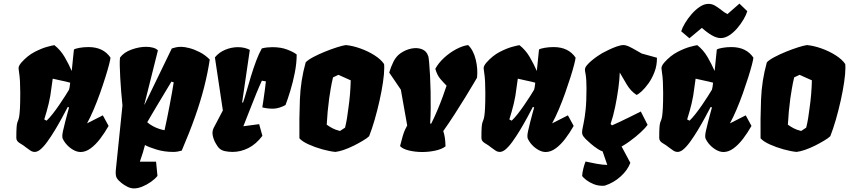

<svg xmlns="http://www.w3.org/2000/svg" viewBox="-20 -840 4749 1074"><path d="M432.1 10.3Q410.2 10.7 387 -3.2Q363.8 -17.1 346.7 -38.6Q337.4 -50.8 331.3 -63Q325.2 -75.2 332.5 -107.9Q339.4 -137.2 344.5 -157.7Q349.6 -178.2 354.7 -196.8Q359.9 -215.3 366.2 -238.8L359.4 -242.2Q346.2 -216.8 327.4 -182.1Q308.6 -147.5 287.1 -111.8Q265.6 -76.2 244.1 -46.6Q222.7 -17.1 203.6 -2Q189.5 8.8 175.8 9.8Q162.6 10.3 150.4 2.4Q138.2 -5.4 126.5 -14.6Q111.3 -27.3 91.3 -38.8Q71.3 -50.3 71.3 -68.4Q71.3 -108.4 72.8 -127.4Q74.2 -146.5 76.9 -154.5Q79.6 -162.6 82.3 -168.9Q85 -175.3 87.4 -189.2Q89.8 -203.1 91.6 -233.6Q93.3 -264.2 93.3 -321.3Q93.3 -355 91.8 -384Q90.3 -413.1 86.4 -437Q84.5 -449.2 84.2 -454.3Q84 -459.5 84 -460Q84 -471.7 99.6 -490.2Q133.8 -528.8 173.3 -549.3Q212.9 -569.8 243.9 -578.1Q274.9 -586.4 284.2 -587.4Q318.8 -560.1 341.6 -521Q364.3 -481.9 381.3 -442.9Q386.2 -486.3 388.9 -518.8Q391.6 -551.3 393.6 -563Q401.9 -568.4 425 -572.5Q448.2 -576.7 475.1 -576.7Q558.1 -576.7 598.1 -517.6Q597.7 -508.3 590.1 -478.8Q582.5 -449.2 569.3 -407.5Q556.2 -365.7 539.6 -318.8Q522.9 -272 504.2 -227.8Q485.4 -183.6 466.8 -149.9L555.2 -194.8L587.4 -135.7Q565.4 -96.7 540 -63.5Q514.6 -30.3 487.3 -10.3Q460 9.8 432.1 10.3ZM240.7 -165Q255.4 -178.7 273.9 -202.1Q292.5 -225.6 310.8 -252.4Q329.1 -279.3 344 -302.5Q358.9 -325.7 366.2 -338.4Q369.1 -352.1 369.4 -352.8Q369.6 -353.5 369.9 -356.2Q370.1 -358.9 372.6 -377.4Q345.7 -384.8 321 -389.6Q296.4 -394.5 274.9 -399.9L267.6 -347.7Q262.7 -303.2 252.2 -259.8Q241.7 -216.3 227.5 -171.9Z M730 213.9Q710.9 213.9 692.6 204.6Q674.3 195.3 660.2 184.1Q642.1 169.9 633.5 156.2Q625 142.6 627.9 110.8L665 -250Q661.1 -284.7 658 -325.4Q654.8 -366.2 652.6 -404.8Q650.4 -443.4 649.9 -472.4Q649.4 -501.5 650.9 -513.2L651.4 -518.1Q672.9 -547.4 715.6 -562.7Q758.3 -578.1 796.9 -578.1Q818.8 -578.1 836.4 -573.2Q854 -568.4 863.3 -558.1L787.6 -255.9L789.1 -255.4L940.9 -568.8Q949.2 -570.8 961.2 -574.5Q973.1 -578.1 993.7 -578.1Q1011.7 -578.1 1039.8 -570.8Q1067.9 -563.5 1098.1 -547.9Q1128.4 -532.2 1153.3 -506.8Q1141.6 -429.7 1121.6 -351.3Q1101.6 -272.9 1071 -186.3Q1040.5 -99.6 996.6 2.4Q984.9 5.9 973.4 7.8Q961.9 9.8 949.2 9.8Q898.4 9.8 854.7 -3.7Q811 -17.1 791 -28.8Q786.1 -9.8 779.1 13.9Q772 37.6 762.2 64.5H853L860.8 144Q847.7 160.6 825 176.8Q802.2 192.9 776.9 203.4Q751.5 213.9 730 213.9ZM900.4 -111.8Q906.7 -139.2 914.1 -175.5Q921.4 -211.9 928.7 -250Q936 -288.1 942.1 -322.3Q948.2 -356.4 951.7 -379.4L939 -383.3Q926.8 -363.3 906.7 -329.8Q886.7 -296.4 865.2 -260.7Q843.8 -225.1 826.9 -196.3Q810.1 -167.5 803.7 -156.2Q816.4 -144.5 835 -134.5Q853.5 -124.5 871.8 -118.7Q890.1 -112.8 900.4 -111.8Z M1281.2 9.8Q1258.8 9.8 1237.8 5.4Q1216.8 1 1203.1 -13.7Q1197.3 -20 1186.3 -38.8Q1175.3 -57.6 1170.2 -81.3Q1165 -105 1175.8 -125.5L1226.6 -222.2L1182.1 -519Q1205.1 -547.4 1240.2 -561.8Q1275.4 -576.2 1310.5 -576.2Q1349.1 -576.2 1377.4 -561L1334.5 -267.1L1339.4 -266.1Q1347.7 -289.6 1358.9 -328.9Q1370.1 -368.2 1383.8 -413.3Q1397.5 -458.5 1413.1 -500Q1428.7 -541.5 1444.8 -569.3Q1460.4 -573.2 1475.3 -574.7Q1490.2 -576.2 1503.9 -576.2Q1551.8 -576.2 1587.2 -562.5Q1622.6 -548.8 1639.6 -535.2Q1639.6 -487.3 1629.2 -433.8Q1618.7 -380.4 1604 -332.5Q1589.4 -284.7 1577.1 -252.4Q1540.5 -232.9 1509.3 -232.2Q1478 -231.4 1447.3 -239.3Q1449.7 -253.9 1453.6 -280.5Q1457.5 -307.1 1461.4 -335.9Q1465.3 -364.7 1467.3 -384.8L1444.8 -388.7Q1430.7 -358.4 1413.1 -315.4Q1395.5 -272.5 1377.2 -225.1Q1358.9 -177.7 1341.3 -133.8L1429.7 -145.5L1447.8 -80.1Q1412.1 -33.2 1369.1 -11.7Q1326.2 9.8 1281.2 9.8Z M1856 9.8Q1824.7 6.8 1783.2 -4.6Q1741.7 -16.1 1705.8 -32.5Q1669.9 -48.8 1654.8 -66.4Q1653.3 -177.2 1657.5 -283.7Q1661.6 -390.1 1689.9 -491.2Q1702.6 -504.9 1731.9 -520.5Q1761.2 -536.1 1796.6 -550.5Q1832 -564.9 1864.3 -575.2Q1896.5 -585.4 1914.6 -587.9Q1954.1 -584 1996.8 -568.6Q2039.6 -553.2 2075.2 -530.5Q2110.8 -507.8 2128.4 -481.9Q2128.9 -477.5 2129.2 -471.9Q2129.4 -466.3 2129.4 -460Q2129.4 -428.2 2122.3 -379.9Q2115.2 -331.5 2103 -276.9Q2090.8 -222.2 2075.7 -169.9Q2060.5 -117.7 2044.9 -78.1Q2034.2 -67.4 2009 -52.5Q1983.9 -37.6 1959.5 -25.4Q1897.9 4.9 1856 9.8ZM1881.8 -107.4 1910.2 -126Q1917 -153.8 1921.1 -179.7Q1925.3 -205.6 1928.7 -233.9Q1934.6 -274.4 1937.7 -312.3Q1940.9 -350.1 1941.9 -390.6L1873 -421.4L1842.8 -407.2Q1835 -374.5 1830.1 -345Q1825.2 -315.4 1821.3 -289.6Q1811.5 -217.3 1807.6 -142.6Q1821.8 -132.3 1839.4 -122.8Q1856.9 -113.3 1881.8 -107.4Z M2341.8 10.3Q2302.2 10.3 2267.1 1.7Q2231.9 -6.8 2217.8 -22.9Q2226.6 -58.6 2232.9 -79.3Q2239.3 -100.1 2245.1 -113.3Q2251 -126.5 2257.8 -138.2L2222.2 -338.4L2157.2 -434.1Q2166 -464.8 2180.9 -494.9Q2195.8 -524.9 2220.2 -542Q2250 -562.5 2282.2 -568.6Q2314.5 -574.7 2340.3 -564.7Q2366.2 -554.7 2375 -526.9H2375.5Q2377.9 -519 2380.6 -489.7Q2383.3 -460.4 2385.5 -418.2Q2387.7 -376 2388.7 -327.6Q2389.6 -279.3 2389.2 -232.7Q2388.7 -186 2386.2 -148.9L2392.1 -148.4Q2409.2 -182.1 2425.8 -221.4Q2442.4 -260.7 2456.1 -297.9Q2469.7 -335 2478 -360.8Q2460.4 -378.4 2442.9 -398.9Q2425.3 -419.4 2415 -455.1Q2433.1 -488.3 2464.6 -517.1Q2496.1 -545.9 2532 -564.9Q2567.9 -584 2598.6 -587.9Q2628.4 -559.1 2641.1 -506.8Q2653.8 -454.6 2648.4 -405.3Q2647 -402.8 2628.9 -372.3Q2610.8 -341.8 2582.8 -295.9Q2554.7 -250 2522.2 -199.7Q2489.7 -149.4 2459.5 -106.9Q2464.8 -91.3 2468 -72Q2471.2 -52.7 2472.2 -21.5Q2451.7 -5.4 2415.5 2.4Q2379.4 10.3 2341.8 10.3Z M3033.7 10.3Q3011.7 10.7 2988.5 -3.2Q2965.3 -17.1 2948.2 -38.6Q2939 -50.8 2932.9 -63Q2926.8 -75.2 2934.1 -107.9Q2940.9 -137.2 2946 -157.7Q2951.2 -178.2 2956.3 -196.8Q2961.4 -215.3 2967.8 -238.8L2960.9 -242.2Q2947.8 -216.8 2929 -182.1Q2910.2 -147.5 2888.7 -111.8Q2867.2 -76.2 2845.7 -46.6Q2824.2 -17.1 2805.2 -2Q2791 8.8 2777.3 9.8Q2764.2 10.3 2752 2.4Q2739.7 -5.4 2728 -14.6Q2712.9 -27.3 2692.9 -38.8Q2672.9 -50.3 2672.9 -68.4Q2672.9 -108.4 2674.3 -127.4Q2675.8 -146.5 2678.5 -154.5Q2681.2 -162.6 2683.8 -168.9Q2686.5 -175.3 2689 -189.2Q2691.4 -203.1 2693.1 -233.6Q2694.8 -264.2 2694.8 -321.3Q2694.8 -355 2693.4 -384Q2691.9 -413.1 2688 -437Q2686 -449.2 2685.8 -454.3Q2685.5 -459.5 2685.5 -460Q2685.5 -471.7 2701.2 -490.2Q2735.4 -528.8 2774.9 -549.3Q2814.5 -569.8 2845.5 -578.1Q2876.5 -586.4 2885.7 -587.4Q2920.4 -560.1 2943.1 -521Q2965.8 -481.9 2982.9 -442.9Q2987.8 -486.3 2990.5 -518.8Q2993.2 -551.3 2995.1 -563Q3003.4 -568.4 3026.6 -572.5Q3049.8 -576.7 3076.7 -576.7Q3159.7 -576.7 3199.7 -517.6Q3199.2 -508.3 3191.7 -478.8Q3184.1 -449.2 3170.9 -407.5Q3157.7 -365.7 3141.1 -318.8Q3124.5 -272 3105.7 -227.8Q3086.9 -183.6 3068.4 -149.9L3156.7 -194.8L3189 -135.7Q3167 -96.7 3141.6 -63.5Q3116.2 -30.3 3088.9 -10.3Q3061.5 9.8 3033.7 10.3ZM2842.3 -165Q2856.9 -178.7 2875.5 -202.1Q2894 -225.6 2912.4 -252.4Q2930.7 -279.3 2945.6 -302.5Q2960.4 -325.7 2967.8 -338.4Q2970.7 -352.1 2970.9 -352.8Q2971.2 -353.5 2971.4 -356.2Q2971.7 -358.9 2974.1 -377.4Q2947.3 -384.8 2922.6 -389.6Q2897.9 -394.5 2876.5 -399.9L2869.1 -347.7Q2864.3 -303.2 2853.8 -259.8Q2843.3 -216.3 2829.1 -171.9Z M3369.1 9.8Q3350.1 9.8 3327.1 -4.6Q3304.2 -19 3284.7 -36.1Q3265.1 -53.2 3256.3 -62Q3241.7 -76.7 3238 -87.4Q3234.4 -98.1 3237.1 -113.3Q3239.7 -128.4 3245.4 -155Q3251 -181.6 3255.9 -227.3Q3260.7 -272.9 3260.7 -345.7Q3260.7 -369.1 3259.5 -389.6Q3258.3 -410.2 3255.9 -424.3Q3253.9 -434.1 3252.9 -440.2Q3252 -446.3 3252 -450.7Q3252 -461.9 3263.2 -475.3Q3274.4 -488.8 3290.8 -502.2Q3307.1 -515.6 3323 -526.4Q3338.9 -537.1 3348.1 -542.5Q3362.3 -550.3 3384.5 -561Q3406.7 -571.8 3429.4 -579.8Q3452.1 -587.9 3467.3 -587.9Q3481.4 -587.9 3501.2 -578.4Q3521 -568.8 3539.8 -557.6Q3558.6 -546.4 3569.8 -540.5L3654.8 -517.1Q3655.3 -474.6 3641.4 -438Q3627.4 -401.4 3607.4 -373.5Q3587.4 -345.7 3568.8 -328.9Q3550.3 -312 3540.5 -309.1Q3507.3 -331.1 3485.8 -367.7Q3464.4 -404.3 3446.8 -434.1Q3445.8 -397.9 3439 -346.7Q3432.1 -295.4 3421.1 -242.4Q3410.2 -189.5 3395.5 -146.5L3403.3 -138.7Q3415 -143.6 3442.1 -156.2Q3469.2 -168.9 3502.4 -185.3Q3535.6 -201.7 3564.5 -216.3L3602.5 -141.6Q3591.8 -126 3564.9 -100.8Q3538.1 -75.7 3503.2 -50.3Q3468.3 -24.9 3432.6 -7.6Q3397 9.8 3369.1 9.8ZM3349.1 199.2Q3323.7 199.2 3300.3 189.7Q3276.9 180.2 3260 167.2Q3243.2 154.3 3236.3 144.5Q3237.3 125 3243.4 101.3Q3249.5 77.6 3255.4 63.5Q3279.8 69.3 3316.4 75.9Q3353 82.5 3377 82.5L3325.7 -65.9L3433.1 -65.4L3505.9 70.8Q3490.7 111.8 3451.9 147Q3413.1 182.1 3363.8 198.2Q3360.4 198.7 3356.7 199Q3353 199.2 3349.1 199.2Z M4028.3 10.3Q4006.3 10.7 3983.2 -3.2Q3960 -17.1 3942.9 -38.6Q3933.6 -50.8 3927.5 -63Q3921.4 -75.2 3928.7 -107.9Q3935.5 -137.2 3940.7 -157.7Q3945.8 -178.2 3950.9 -196.8Q3956.1 -215.3 3962.4 -238.8L3955.6 -242.2Q3942.4 -216.8 3923.6 -182.1Q3904.8 -147.5 3883.3 -111.8Q3861.8 -76.2 3840.3 -46.6Q3818.8 -17.1 3799.8 -2Q3785.6 8.8 3772 9.8Q3758.8 10.3 3746.6 2.4Q3734.4 -5.4 3722.7 -14.6Q3707.5 -27.3 3687.5 -38.8Q3667.5 -50.3 3667.5 -68.4Q3667.5 -108.4 3668.9 -127.4Q3670.4 -146.5 3673.1 -154.5Q3675.8 -162.6 3678.5 -168.9Q3681.2 -175.3 3683.6 -189.2Q3686 -203.1 3687.7 -233.6Q3689.5 -264.2 3689.5 -321.3Q3689.5 -355 3688 -384Q3686.5 -413.1 3682.6 -437Q3680.7 -449.2 3680.4 -454.3Q3680.2 -459.5 3680.2 -460Q3680.2 -471.7 3695.8 -490.2Q3730 -528.8 3769.5 -549.3Q3809.1 -569.8 3840.1 -578.1Q3871.1 -586.4 3880.4 -587.4Q3915 -560.1 3937.7 -521Q3960.4 -481.9 3977.5 -442.9Q3982.4 -486.3 3985.1 -518.8Q3987.8 -551.3 3989.7 -563Q3998 -568.4 4021.2 -572.5Q4044.4 -576.7 4071.3 -576.7Q4154.3 -576.7 4194.3 -517.6Q4193.8 -508.3 4186.3 -478.8Q4178.7 -449.2 4165.5 -407.5Q4152.3 -365.7 4135.7 -318.8Q4119.1 -272 4100.3 -227.8Q4081.5 -183.6 4063 -149.9L4151.4 -194.8L4183.6 -135.7Q4161.6 -96.7 4136.2 -63.5Q4110.8 -30.3 4083.5 -10.3Q4056.2 9.8 4028.3 10.3ZM3836.9 -165Q3851.6 -178.7 3870.1 -202.1Q3888.7 -225.6 3907 -252.4Q3925.3 -279.3 3940.2 -302.5Q3955.1 -325.7 3962.4 -338.4Q3965.3 -352.1 3965.6 -352.8Q3965.8 -353.5 3966.1 -356.2Q3966.3 -358.9 3968.8 -377.4Q3941.9 -384.8 3917.2 -389.6Q3892.6 -394.5 3871.1 -399.9L3863.8 -347.7Q3858.9 -303.2 3848.4 -259.8Q3837.9 -216.3 3823.7 -171.9ZM3836.4 -626 3790.5 -665Q3796.4 -684.6 3811.8 -710.4Q3827.1 -736.3 3848.6 -761Q3870.1 -785.6 3894.5 -802Q3918.9 -818.4 3943.4 -818.4Q3963.4 -818.4 3981.4 -807.4Q3999.5 -796.4 4016.4 -782.7Q4033.2 -769 4049.3 -761.2L4116.2 -819.8L4160.2 -777.3Q4154.3 -757.3 4139.4 -731.7Q4124.5 -706.1 4104 -682.1Q4083.5 -658.2 4059.6 -642.6Q4035.6 -627 4011.7 -627Q3988.3 -627 3960.9 -643.1Q3933.6 -659.2 3906.2 -684.1Z M4435.5 9.8Q4404.3 6.8 4362.8 -4.6Q4321.3 -16.1 4285.4 -32.5Q4249.5 -48.8 4234.4 -66.4Q4232.9 -177.2 4237.1 -283.7Q4241.2 -390.1 4269.5 -491.2Q4282.2 -504.9 4311.5 -520.5Q4340.8 -536.1 4376.2 -550.5Q4411.6 -564.9 4443.8 -575.2Q4476.1 -585.4 4494.1 -587.9Q4533.7 -584 4576.4 -568.6Q4619.1 -553.2 4654.8 -530.5Q4690.4 -507.8 4708 -481.9Q4708.5 -477.5 4708.7 -471.9Q4709 -466.3 4709 -460Q4709 -428.2 4701.9 -379.9Q4694.8 -331.5 4682.6 -276.9Q4670.4 -222.2 4655.3 -169.9Q4640.1 -117.7 4624.5 -78.1Q4613.8 -67.4 4588.6 -52.5Q4563.5 -37.6 4539.1 -25.4Q4477.5 4.9 4435.5 9.8ZM4461.4 -107.4 4489.7 -126Q4496.6 -153.8 4500.7 -179.7Q4504.9 -205.6 4508.3 -233.9Q4514.2 -274.4 4517.3 -312.3Q4520.5 -350.1 4521.5 -390.6L4452.6 -421.4L4422.4 -407.2Q4414.6 -374.5 4409.7 -345Q4404.8 -315.4 4400.9 -289.6Q4391.1 -217.3 4387.2 -142.6Q4401.4 -132.3 4418.9 -122.8Q4436.5 -113.3 4461.4 -107.4Z"/></svg>

Font: Fruktur
Style: Italic
Weight: 400
Italic angle: -8°
Designer: Viktoriya Grabowska, Eben Sorkin
Foundry: Viktoriya Grabowska
Version: Version 1.008; ttfautohint (v1.8.4.7-5d5b)